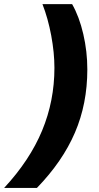

<svg xmlns="http://www.w3.org/2000/svg" viewBox="-85 -754 479 932"><path d="M338.9 -417Q338.9 -250 278.6 -109.9Q218.3 30.3 94.2 158.2H-64.9Q59.6 23.9 119.4 -120.1Q179.2 -264.2 179.2 -424.8Q179.2 -498 163.6 -581.8Q147.9 -665.5 121.1 -733.9H265.1Q299.8 -672.9 319.3 -588.6Q338.9 -504.4 338.9 -417Z"/></svg>

Font: Open Sans Hebrew Extra Bold
Style: Italic
Weight: 800
Italic angle: -12°
Foundry: Ascender Corporation, Yanek Iontef
Version: Version 2.001;PS 002.001;hotconv 1.0.70;makeotf.lib2.5.58329